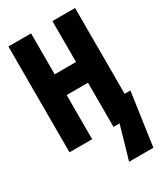

<svg xmlns="http://www.w3.org/2000/svg" viewBox="-227 -807 968 1122"><g transform="rotate(-30 257.0 -246.0)"><path d="M25 0V-714H178V-438H322V-714H475V-135H514L463 222H299L363 0H322V-298H178V0Z"/></g></svg>

Font: Noto Sans Mono ExtraCondensed Black
Style: Regular
Weight: 900
Width: 2
Designer: Monotype Design Team
Foundry: Monotype Imaging Inc.
Version: Version 2.014